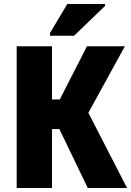

<svg xmlns="http://www.w3.org/2000/svg" viewBox="-20 -947 660 967"><path d="M232 -767H353L509 -917V-927H319L232 -781ZM64 0H242V-297H279L422 0H620L425 -379L609 -714H418L281 -446H242V-714H64Z"/></svg>

Font: Noto Sans Condensed Black
Style: Regular
Weight: 900
Width: 3
Designer: Monotype Design Team
Foundry: Monotype Imaging Inc.
Version: Version 2.013